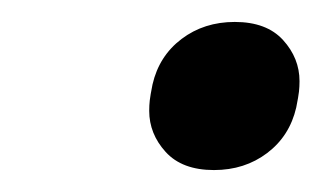

<svg xmlns="http://www.w3.org/2000/svg" viewBox="-20 -550 306 175"><path d="M175 -395Q146 -395 131 -411.5Q116 -428 116 -449Q116 -454 116.5 -458.5Q117 -463 119 -473Q125 -499 145.5 -514.5Q166 -530 194 -530Q223 -530 238 -513.5Q253 -497 253 -476Q253 -471 252.5 -466.5Q252 -462 250 -452Q244 -426 223.5 -410.5Q203 -395 175 -395Z"/></svg>

Font: IBM Plex Serif Text
Style: Italic
Weight: 450
Italic angle: -14°
Designer: Mike Abbink, Paul van der Laan, Pieter van Rosmalen
Foundry: Bold Monday
Version: Version 3.001